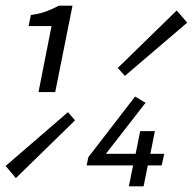

<svg xmlns="http://www.w3.org/2000/svg" viewBox="-48 -658 681 678"><path d="M88 -333 134 -566H53L61 -605Q95 -610 116 -618Q137 -626 160 -638H208L147 -333ZM8 -29 -28 -72 192 -262 217 -233ZM393 -390 368 -418 576 -621 613 -578ZM407 0 422 -74H258L264 -103L429 -317L466 -295L326 -115H431L447 -195H499L483 -115H532L523 -74H474L459 0Z"/></svg>

Font: Source Code Pro
Style: Italic
Weight: 400
Italic angle: -11°
Monospace: yes
Designer: Paul D. Hunt, Teo Tuominen
Foundry: Adobe Systems Incorporated
Version: Version 1.050;PS 1.000;hotconv 16.6.51;makeotf.lib2.5.65220